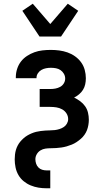

<svg xmlns="http://www.w3.org/2000/svg" viewBox="-20 -796 540 1031"><path d="M230 215Q208 215 186.5 211.5Q165 208 144.5 199.5Q124 191 107 177Q90 163 79 144Q68 125 63.5 103Q59 81 59 60Q59 47 60.5 34Q62 21 65.5 9Q69 -3 75 -14.5Q81 -26 89 -35.5Q97 -45 106.5 -53.5Q116 -62 127 -68.5Q138 -75 150 -80Q162 -85 174 -88Q186 -91 198.5 -92.5Q211 -94 224 -95Q237 -96 249.5 -96Q262 -96 274.5 -97.5Q287 -99 299.5 -103Q312 -107 322.5 -114Q333 -121 339.5 -132.5Q346 -144 346 -156Q346 -173 337 -187Q328 -201 313.5 -209Q299 -217 282.5 -219.5Q266 -222 250 -222H193V-318H250Q264 -318 277.5 -320.5Q291 -323 303 -329.5Q315 -336 322.5 -348Q330 -360 330 -374Q330 -388 323 -400Q316 -412 305 -419.5Q294 -427 280.5 -429.5Q267 -432 253 -432Q240 -432 227 -429.5Q214 -427 202.5 -420.5Q191 -414 183.5 -402.5Q176 -391 176 -378V-376H65V-382Q65 -404 72 -426Q79 -448 92.5 -465.5Q106 -483 125 -495.5Q144 -508 165 -515.5Q186 -523 208.5 -525.5Q231 -528 253 -528Q276 -528 298.5 -525Q321 -522 342.5 -514.5Q364 -507 383 -493.5Q402 -480 415.5 -461.5Q429 -443 435 -420.5Q441 -398 441 -376Q441 -359 437.5 -343Q434 -327 425.5 -313.5Q417 -300 404.5 -289.5Q392 -279 378 -272Q395 -264 410.5 -252.5Q426 -241 437 -225.5Q448 -210 452.5 -191Q457 -172 457 -153Q457 -139 454.5 -124.5Q452 -110 447 -97Q442 -84 433.5 -72Q425 -60 414 -50.5Q403 -41 391 -33Q379 -25 365.5 -19.5Q352 -14 338 -10Q324 -6 310 -4Q296 -2 281.5 -1Q267 0 252.5 0Q238 0 224 2Q210 4 197.5 11.5Q185 19 177.5 32Q170 45 170 59Q170 71 174 83Q178 95 186.5 103.5Q195 112 206.5 115.5Q218 119 230 119H250V215ZM192 -600 100 -738 156 -776 250 -667 344 -776 400 -738 308 -600Z"/></svg>

Font: Moesevka
Style: Bold
Weight: 700
Monospace: yes
Designer: Belleve Invis
Foundry: Belleve Invis
Version: Version 32.5.0; ttfautohint (v1.8.4)